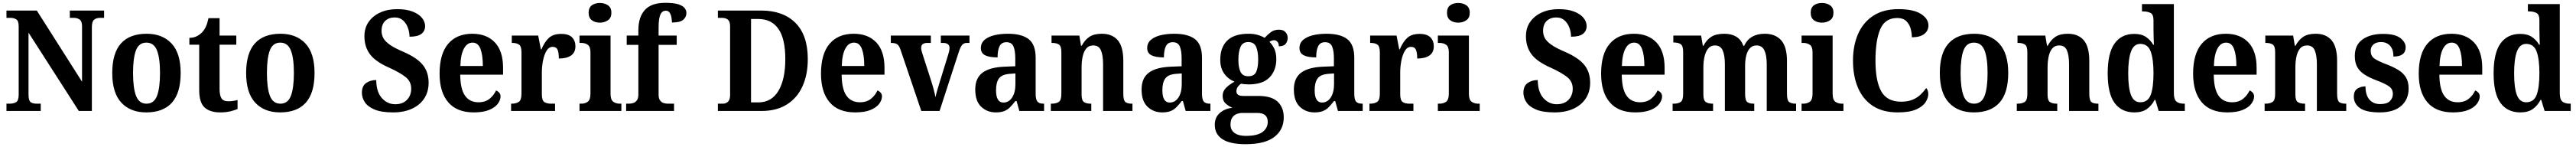

<svg xmlns="http://www.w3.org/2000/svg" viewBox="-20 -789 18335 1045"><path d="M26 0V-52H49Q77 -52 95 -63Q113 -74 113 -117V-601Q113 -641 95.5 -651.5Q78 -662 55 -662H26V-714H242L564 -208V-601Q564 -638 547 -650Q530 -662 506 -662H477V-714H721V-662H692Q666 -662 650 -649Q634 -636 634 -597V0H541L183 -557V-117Q183 -74 198 -63Q213 -52 240 -52H270V0Z M1021 10Q908 10 843.5 -59.5Q779 -129 779 -270Q779 -411 841 -480Q903 -549 1024 -549Q1136 -549 1201 -480Q1266 -411 1266 -270Q1266 -129 1204 -59.5Q1142 10 1021 10ZM1023 -52Q1076 -52 1097.5 -107.5Q1119 -163 1119 -270Q1119 -377 1097 -431.5Q1075 -486 1022 -486Q969 -486 948 -431.5Q927 -377 927 -270Q927 -163 948.5 -107.5Q970 -52 1023 -52Z M1546 10Q1475 10 1436.5 -25Q1398 -60 1398 -148V-471H1328V-520Q1360 -520 1383.5 -533Q1407 -546 1421 -562Q1435 -577 1446 -601Q1457 -625 1464 -660H1543V-536H1662V-471H1543V-157Q1543 -111 1556.5 -90Q1570 -69 1604 -69Q1622 -69 1639 -71.5Q1656 -74 1671 -78V-14Q1656 -7 1623 1.5Q1590 10 1546 10Z M1974 10Q1861 10 1796.5 -59.5Q1732 -129 1732 -270Q1732 -411 1794 -480Q1856 -549 1977 -549Q2089 -549 2154 -480Q2219 -411 2219 -270Q2219 -129 2157 -59.5Q2095 10 1974 10ZM1976 -52Q2029 -52 2050.5 -107.5Q2072 -163 2072 -270Q2072 -377 2050 -431.5Q2028 -486 1975 -486Q1922 -486 1901 -431.5Q1880 -377 1880 -270Q1880 -163 1901.5 -107.5Q1923 -52 1976 -52Z M2778 10Q2693 10 2644.5 -11Q2596 -32 2576 -64Q2556 -96 2556 -129Q2556 -178 2586.5 -199Q2617 -220 2658 -220Q2659 -135 2698.5 -91.5Q2738 -48 2793 -48Q2847 -48 2877 -79.5Q2907 -111 2907 -158Q2907 -210 2867 -241.5Q2827 -273 2750 -308Q2652 -351 2613 -404Q2574 -457 2574 -531Q2574 -591 2604.5 -634Q2635 -677 2687.5 -700.5Q2740 -724 2806 -724Q2873 -724 2917.5 -706.5Q2962 -689 2984 -661.5Q3006 -634 3006 -604Q3006 -569 2980 -548.5Q2954 -528 2895 -528Q2895 -560 2883.5 -591.5Q2872 -623 2849 -644Q2826 -665 2790 -665Q2748 -665 2722 -640.5Q2696 -616 2696 -570Q2696 -541 2709 -517.5Q2722 -494 2755.5 -470.5Q2789 -447 2853 -420Q2949 -378 2990 -327Q3031 -276 3031 -201Q3031 -137 3000 -89.5Q2969 -42 2912 -16Q2855 10 2778 10Z M3352 10Q3232 10 3170.5 -62Q3109 -134 3109 -265Q3109 -406 3170 -477.5Q3231 -549 3342 -549Q3444 -549 3502.5 -487.5Q3561 -426 3561 -307V-258H3256Q3257 -156 3290 -109Q3323 -62 3386 -62Q3434 -62 3464.5 -86.5Q3495 -111 3511 -146Q3524 -141 3533.5 -130.5Q3543 -120 3543 -103Q3543 -78 3523.5 -51.5Q3504 -25 3462 -7.5Q3420 10 3352 10ZM3417 -320Q3417 -397 3400 -441.5Q3383 -486 3344 -486Q3305 -486 3282 -443Q3259 -400 3257 -320Z M3618 0V-52H3622Q3653 -52 3672.5 -64.5Q3692 -77 3692 -124V-416Q3692 -460 3674.5 -472Q3657 -484 3626 -484H3623V-536H3811L3830 -438H3834Q3856 -491 3887 -519.5Q3918 -548 3975 -548Q4028 -548 4052 -523.5Q4076 -499 4076 -460Q4076 -416 4045 -394.5Q4014 -373 3958 -373Q3958 -414 3949 -435Q3940 -456 3914 -456Q3887 -456 3870 -427.5Q3853 -399 3845 -357Q3837 -315 3837 -274V-119Q3837 -75 3855 -63.5Q3873 -52 3901 -52H3931V0Z M4250 -628Q4216 -628 4193 -645Q4170 -662 4170 -698Q4170 -735 4193 -751.5Q4216 -768 4250 -768Q4283 -768 4307.5 -751.5Q4332 -735 4332 -698Q4332 -662 4307.5 -645Q4283 -628 4250 -628ZM4105 0V-52H4117Q4145 -52 4164 -66Q4183 -80 4183 -123V-417Q4183 -457 4164 -470.5Q4145 -484 4117 -484H4105V-536H4326V-123Q4326 -80 4345 -66Q4364 -52 4392 -52H4403V0Z M4437 0V-52H4458Q4472 -52 4487 -56.5Q4502 -61 4513 -75Q4524 -89 4524 -117V-470H4441V-536H4524V-574Q4524 -667 4570 -718Q4616 -769 4716 -769Q4776 -769 4808.5 -758.5Q4841 -748 4853.5 -731.5Q4866 -715 4866 -697Q4866 -668 4843.5 -648.5Q4821 -629 4763 -629Q4763 -645 4759.5 -665Q4756 -685 4746.5 -699Q4737 -713 4720 -713Q4693 -713 4680.5 -685Q4668 -657 4668 -592V-536H4797V-470H4668V-117Q4668 -89 4678.5 -75Q4689 -61 4704 -56.5Q4719 -52 4734 -52H4778V0Z M5090 0V-52H5125Q5148 -52 5162.5 -66.5Q5177 -81 5177 -114V-602Q5177 -637 5161 -649.5Q5145 -662 5120 -662H5090V-714H5399Q5554 -714 5642 -626.5Q5730 -539 5730 -369Q5730 -259 5692.5 -176Q5655 -93 5581.5 -46.5Q5508 0 5399 0ZM5377 -61Q5472 -61 5521 -143Q5570 -225 5570 -369Q5570 -513 5521 -583.5Q5472 -654 5378 -654H5326V-61Z M6067 10Q5947 10 5885.5 -62Q5824 -134 5824 -265Q5824 -406 5885 -477.5Q5946 -549 6057 -549Q6159 -549 6217.5 -487.5Q6276 -426 6276 -307V-258H5971Q5972 -156 6005 -109Q6038 -62 6101 -62Q6149 -62 6179.5 -86.5Q6210 -111 6226 -146Q6239 -141 6248.5 -130.5Q6258 -120 6258 -103Q6258 -78 6238.5 -51.5Q6219 -25 6177 -7.5Q6135 10 6067 10ZM6132 -320Q6132 -397 6115 -441.5Q6098 -486 6059 -486Q6020 -486 5997 -443Q5974 -400 5972 -320Z M6390 -436Q6380 -465 6366 -474.5Q6352 -484 6321 -484V-536H6606V-484H6582Q6537 -484 6537 -449Q6537 -438 6540 -427.5Q6543 -417 6546 -407L6607 -218Q6629 -150 6639 -98Q6643 -118 6651 -145.5Q6659 -173 6667 -199L6728 -396Q6733 -412 6736 -424.5Q6739 -437 6739 -450Q6739 -465 6727.5 -474.5Q6716 -484 6692 -484H6677V-536H6881V-484H6862Q6841 -484 6828.5 -469.5Q6816 -455 6802 -411L6668 0H6538Z M7068 10Q7007 10 6964.5 -30Q6922 -70 6922 -153Q6922 -234 6974 -272.5Q7026 -311 7131 -315L7207 -318V-374Q7207 -429 7194 -459Q7181 -489 7144 -489Q7109 -489 7095 -460.5Q7081 -432 7081 -381Q7021 -381 6991.5 -396.5Q6962 -412 6962 -447Q6962 -483 6988 -505.5Q7014 -528 7057.5 -538.5Q7101 -549 7155 -549Q7253 -549 7302.5 -510.5Q7352 -472 7352 -378V-123Q7352 -82 7364.5 -67Q7377 -52 7408 -52H7412V0H7236L7216 -71H7208Q7187 -44 7169 -26Q7151 -8 7127.5 1Q7104 10 7068 10ZM7122 -60Q7161 -60 7184.5 -96Q7208 -132 7208 -191V-267L7167 -264Q7112 -260 7091 -231.5Q7070 -203 7070 -148Q7070 -60 7122 -60Z M7460 0V-52H7466Q7497 -52 7516 -64Q7535 -76 7535 -121V-419Q7535 -461 7517.5 -472.5Q7500 -484 7469 -484H7465V-536H7663L7675 -464H7680Q7702 -505 7734.5 -527Q7767 -549 7823 -549Q7897 -549 7936.5 -503Q7976 -457 7976 -355V-123Q7976 -76 7990.5 -64Q8005 -52 8037 -52H8041V0H7832V-331Q7832 -395 7817 -430.5Q7802 -466 7762 -466Q7730 -466 7712 -444Q7694 -422 7686.5 -386.5Q7679 -351 7679 -310V-117Q7679 -75 7696 -63.5Q7713 -52 7744 -52H7748V0Z M8252 10Q8191 10 8148.5 -30Q8106 -70 8106 -153Q8106 -234 8158 -272.5Q8210 -311 8315 -315L8391 -318V-374Q8391 -429 8378 -459Q8365 -489 8328 -489Q8293 -489 8279 -460.5Q8265 -432 8265 -381Q8205 -381 8175.5 -396.5Q8146 -412 8146 -447Q8146 -483 8172 -505.5Q8198 -528 8241.5 -538.5Q8285 -549 8339 -549Q8437 -549 8486.5 -510.5Q8536 -472 8536 -378V-123Q8536 -82 8548.5 -67Q8561 -52 8592 -52H8596V0H8420L8400 -71H8392Q8371 -44 8353 -26Q8335 -8 8311.5 1Q8288 10 8252 10ZM8306 -60Q8345 -60 8368.5 -96Q8392 -132 8392 -191V-267L8351 -264Q8296 -260 8275 -231.5Q8254 -203 8254 -148Q8254 -60 8306 -60Z M8846 236Q8736 236 8681.5 200.5Q8627 165 8627 98Q8627 46 8662.5 14.5Q8698 -17 8753 -23Q8727 -33 8705 -52.5Q8683 -72 8683 -107Q8683 -140 8706 -163.5Q8729 -187 8768 -209Q8724 -225 8695 -264.5Q8666 -304 8666 -364Q8666 -452 8715.5 -500.5Q8765 -549 8868 -549Q8904 -549 8932 -541Q8960 -533 8982 -520Q9001 -541 9025 -559.5Q9049 -578 9084 -578Q9115 -578 9130.5 -560.5Q9146 -543 9146 -520Q9146 -496 9132 -478Q9118 -460 9083 -460Q9083 -481 9073 -492Q9063 -503 9050 -503Q9039 -503 9031 -499.5Q9023 -496 9016 -492Q9037 -472 9051 -442Q9065 -412 9065 -368Q9065 -289 9017 -239Q8969 -189 8868 -189Q8857 -189 8840 -190.5Q8823 -192 8815 -194Q8803 -188 8792 -173.5Q8781 -159 8781 -140Q8781 -107 8829 -107H8937Q9031 -107 9074.5 -66Q9118 -25 9118 45Q9118 133 9051 184.5Q8984 236 8846 236ZM8866 -247Q8908 -247 8922 -278.5Q8936 -310 8936 -365Q8936 -422 8921.5 -456Q8907 -490 8865 -490Q8825 -490 8810 -455Q8795 -420 8795 -364Q8795 -310 8810 -278.5Q8825 -247 8866 -247ZM8848 177Q8929 177 8966.5 149.5Q9004 122 9004 77Q9004 14 8930 14H8821Q8803 14 8784 21Q8765 28 8752 46Q8739 64 8739 96Q8739 135 8767.5 156Q8796 177 8848 177Z M9336 10Q9275 10 9232.5 -30Q9190 -70 9190 -153Q9190 -234 9242 -272.5Q9294 -311 9399 -315L9475 -318V-374Q9475 -429 9462 -459Q9449 -489 9412 -489Q9377 -489 9363 -460.5Q9349 -432 9349 -381Q9289 -381 9259.5 -396.5Q9230 -412 9230 -447Q9230 -483 9256 -505.5Q9282 -528 9325.5 -538.5Q9369 -549 9423 -549Q9521 -549 9570.5 -510.5Q9620 -472 9620 -378V-123Q9620 -82 9632.5 -67Q9645 -52 9676 -52H9680V0H9504L9484 -71H9476Q9455 -44 9437 -26Q9419 -8 9395.5 1Q9372 10 9336 10ZM9390 -60Q9429 -60 9452.5 -96Q9476 -132 9476 -191V-267L9435 -264Q9380 -260 9359 -231.5Q9338 -203 9338 -148Q9338 -60 9390 -60Z M9728 0V-52H9732Q9763 -52 9782.5 -64.5Q9802 -77 9802 -124V-416Q9802 -460 9784.5 -472Q9767 -484 9736 -484H9733V-536H9921L9940 -438H9944Q9966 -491 9997 -519.5Q10028 -548 10085 -548Q10138 -548 10162 -523.5Q10186 -499 10186 -460Q10186 -416 10155 -394.5Q10124 -373 10068 -373Q10068 -414 10059 -435Q10050 -456 10024 -456Q9997 -456 9980 -427.5Q9963 -399 9955 -357Q9947 -315 9947 -274V-119Q9947 -75 9965 -63.5Q9983 -52 10011 -52H10041V0Z M10360 -628Q10326 -628 10303 -645Q10280 -662 10280 -698Q10280 -735 10303 -751.5Q10326 -768 10360 -768Q10393 -768 10417.5 -751.5Q10442 -735 10442 -698Q10442 -662 10417.5 -645Q10393 -628 10360 -628ZM10215 0V-52H10227Q10255 -52 10274 -66Q10293 -80 10293 -123V-417Q10293 -457 10274 -470.5Q10255 -484 10227 -484H10215V-536H10436V-123Q10436 -80 10455 -66Q10474 -52 10502 -52H10513V0Z M11046 10Q10961 10 10912.5 -11Q10864 -32 10844 -64Q10824 -96 10824 -129Q10824 -178 10854.5 -199Q10885 -220 10926 -220Q10927 -135 10966.5 -91.5Q11006 -48 11061 -48Q11115 -48 11145 -79.5Q11175 -111 11175 -158Q11175 -210 11135 -241.5Q11095 -273 11018 -308Q10920 -351 10881 -404Q10842 -457 10842 -531Q10842 -591 10872.5 -634Q10903 -677 10955.5 -700.5Q11008 -724 11074 -724Q11141 -724 11185.5 -706.5Q11230 -689 11252 -661.5Q11274 -634 11274 -604Q11274 -569 11248 -548.5Q11222 -528 11163 -528Q11163 -560 11151.5 -591.5Q11140 -623 11117 -644Q11094 -665 11058 -665Q11016 -665 10990 -640.5Q10964 -616 10964 -570Q10964 -541 10977 -517.5Q10990 -494 11023.5 -470.5Q11057 -447 11121 -420Q11217 -378 11258 -327Q11299 -276 11299 -201Q11299 -137 11268 -89.5Q11237 -42 11180 -16Q11123 10 11046 10Z M11620 10Q11500 10 11438.5 -62Q11377 -134 11377 -265Q11377 -406 11438 -477.5Q11499 -549 11610 -549Q11712 -549 11770.5 -487.5Q11829 -426 11829 -307V-258H11524Q11525 -156 11558 -109Q11591 -62 11654 -62Q11702 -62 11732.5 -86.5Q11763 -111 11779 -146Q11792 -141 11801.5 -130.5Q11811 -120 11811 -103Q11811 -78 11791.5 -51.5Q11772 -25 11730 -7.5Q11688 10 11620 10ZM11685 -320Q11685 -397 11668 -441.5Q11651 -486 11612 -486Q11573 -486 11550 -443Q11527 -400 11525 -320Z M11886 0V-52H11894Q11925 -52 11943 -64Q11961 -76 11961 -121V-421Q11961 -464 11943 -475.5Q11925 -487 11894 -487H11891V-536H12089L12101 -464H12106Q12127 -506 12161.5 -527.5Q12196 -549 12254 -549Q12304 -549 12338.5 -528.5Q12373 -508 12390 -463H12395Q12435 -549 12542 -549Q12617 -549 12658.5 -503Q12700 -457 12700 -355V-123Q12700 -76 12715.5 -64Q12731 -52 12762 -52H12765V0H12556V-331Q12556 -395 12539.5 -430.5Q12523 -466 12483 -466Q12454 -466 12436 -446Q12418 -426 12410 -393.5Q12402 -361 12402 -322V-123Q12402 -76 12417 -64Q12432 -52 12464 -52H12467V0H12258V-331Q12258 -395 12242.5 -430.5Q12227 -466 12187 -466Q12157 -466 12139 -444Q12121 -422 12113 -386.5Q12105 -351 12105 -310V-117Q12105 -75 12122.5 -63.5Q12140 -52 12171 -52H12174V0Z M12949 -628Q12915 -628 12892 -645Q12869 -662 12869 -698Q12869 -735 12892 -751.5Q12915 -768 12949 -768Q12982 -768 13006.5 -751.5Q13031 -735 13031 -698Q13031 -662 13006.5 -645Q12982 -628 12949 -628ZM12804 0V-52H12816Q12844 -52 12863 -66Q12882 -80 12882 -123V-417Q12882 -457 12863 -470.5Q12844 -484 12816 -484H12804V-536H13025V-123Q13025 -80 13044 -66Q13063 -52 13091 -52H13102V0Z M13488 10Q13382 10 13311.5 -36Q13241 -82 13205.5 -165Q13170 -248 13170 -358Q13170 -466 13206.5 -548.5Q13243 -631 13315 -677.5Q13387 -724 13493 -724Q13600 -724 13653.5 -690Q13707 -656 13707 -608Q13707 -571 13677 -547.5Q13647 -524 13589 -524Q13589 -556 13579.5 -588Q13570 -620 13547.5 -640.5Q13525 -661 13485 -661Q13398 -661 13364 -581.5Q13330 -502 13330 -358Q13330 -212 13371.5 -139Q13413 -66 13513 -66Q13561 -66 13595 -80.5Q13629 -95 13652 -117.5Q13675 -140 13691 -163Q13698 -157 13702 -145Q13706 -133 13706 -121Q13706 -93 13686.5 -62.5Q13667 -32 13619.5 -11Q13572 10 13488 10Z M14030 10Q13917 10 13852.5 -59.5Q13788 -129 13788 -270Q13788 -411 13850 -480Q13912 -549 14033 -549Q14145 -549 14210 -480Q14275 -411 14275 -270Q14275 -129 14213 -59.5Q14151 10 14030 10ZM14032 -52Q14085 -52 14106.5 -107.5Q14128 -163 14128 -270Q14128 -377 14106 -431.5Q14084 -486 14031 -486Q13978 -486 13957 -431.5Q13936 -377 13936 -270Q13936 -163 13957.5 -107.5Q13979 -52 14032 -52Z M14336 0V-52H14342Q14373 -52 14392 -64Q14411 -76 14411 -121V-419Q14411 -461 14393.5 -472.5Q14376 -484 14345 -484H14341V-536H14539L14551 -464H14556Q14578 -505 14610.5 -527Q14643 -549 14699 -549Q14773 -549 14812.5 -503Q14852 -457 14852 -355V-123Q14852 -76 14866.5 -64Q14881 -52 14913 -52H14917V0H14708V-331Q14708 -395 14693 -430.5Q14678 -466 14638 -466Q14606 -466 14588 -444Q14570 -422 14562.5 -386.5Q14555 -351 14555 -310V-117Q14555 -75 14572 -63.5Q14589 -52 14620 -52H14624V0Z M15173 10Q15082 10 15032.5 -56.5Q14983 -123 14983 -267Q14983 -412 15032 -480Q15081 -548 15172 -548Q15224 -548 15256 -526Q15288 -504 15307 -471H15312Q15311 -494 15310 -524Q15309 -554 15309 -582V-645Q15309 -687 15287 -697.5Q15265 -708 15234 -708H15227V-760H15454V-128Q15454 -82 15472.5 -67Q15491 -52 15525 -52H15532V0H15346L15322 -79H15317Q15296 -38 15262 -14Q15228 10 15173 10ZM15215 -62Q15269 -62 15289 -114Q15309 -166 15309 -269Q15309 -369 15289 -423Q15269 -477 15215 -477Q15169 -477 15149 -423Q15129 -369 15129 -268Q15129 -164 15149 -113Q15169 -62 15215 -62Z M15834 10Q15714 10 15652.5 -62Q15591 -134 15591 -265Q15591 -406 15652 -477.5Q15713 -549 15824 -549Q15926 -549 15984.5 -487.5Q16043 -426 16043 -307V-258H15738Q15739 -156 15772 -109Q15805 -62 15868 -62Q15916 -62 15946.5 -86.5Q15977 -111 15993 -146Q16006 -141 16015.5 -130.5Q16025 -120 16025 -103Q16025 -78 16005.5 -51.5Q15986 -25 15944 -7.5Q15902 10 15834 10ZM15899 -320Q15899 -397 15882 -441.5Q15865 -486 15826 -486Q15787 -486 15764 -443Q15741 -400 15739 -320Z M16100 0V-52H16106Q16137 -52 16156 -64Q16175 -76 16175 -121V-419Q16175 -461 16157.5 -472.5Q16140 -484 16109 -484H16105V-536H16303L16315 -464H16320Q16342 -505 16374.5 -527Q16407 -549 16463 -549Q16537 -549 16576.5 -503Q16616 -457 16616 -355V-123Q16616 -76 16630.5 -64Q16645 -52 16677 -52H16681V0H16472V-331Q16472 -395 16457 -430.5Q16442 -466 16402 -466Q16370 -466 16352 -444Q16334 -422 16326.5 -386.5Q16319 -351 16319 -310V-117Q16319 -75 16336 -63.5Q16353 -52 16384 -52H16388V0Z M16920 10Q16821 10 16778 -21Q16735 -52 16735 -102Q16735 -143 16760.5 -159Q16786 -175 16818 -175Q16818 -114 16845.5 -81.5Q16873 -49 16923 -49Q16970 -49 16991.5 -70Q17013 -91 17013 -122Q17013 -154 16987.5 -173.5Q16962 -193 16901 -216Q16847 -236 16812 -258.5Q16777 -281 16759.5 -312Q16742 -343 16742 -391Q16742 -470 16797.5 -509Q16853 -548 16943 -548Q17028 -548 17066 -518.5Q17104 -489 17104 -453Q17104 -387 17017 -387Q17017 -437 16993 -463.5Q16969 -490 16929 -490Q16894 -490 16874.5 -473Q16855 -456 16855 -427Q16855 -393 16879 -374.5Q16903 -356 16967 -332Q17017 -313 17052 -291.5Q17087 -270 17106 -239Q17125 -208 17125 -160Q17125 -82 17072 -36Q17019 10 16920 10Z M17440 10Q17320 10 17258.5 -62Q17197 -134 17197 -265Q17197 -406 17258 -477.5Q17319 -549 17430 -549Q17532 -549 17590.5 -487.5Q17649 -426 17649 -307V-258H17344Q17345 -156 17378 -109Q17411 -62 17474 -62Q17522 -62 17552.5 -86.5Q17583 -111 17599 -146Q17612 -141 17621.5 -130.5Q17631 -120 17631 -103Q17631 -78 17611.5 -51.5Q17592 -25 17550 -7.5Q17508 10 17440 10ZM17505 -320Q17505 -397 17488 -441.5Q17471 -486 17432 -486Q17393 -486 17370 -443Q17347 -400 17345 -320Z M17920 10Q17829 10 17779.5 -56.5Q17730 -123 17730 -267Q17730 -412 17779 -480Q17828 -548 17919 -548Q17971 -548 18003 -526Q18035 -504 18054 -471H18059Q18058 -494 18057 -524Q18056 -554 18056 -582V-645Q18056 -687 18034 -697.5Q18012 -708 17981 -708H17974V-760H18201V-128Q18201 -82 18219.5 -67Q18238 -52 18272 -52H18279V0H18093L18069 -79H18064Q18043 -38 18009 -14Q17975 10 17920 10ZM17962 -62Q18016 -62 18036 -114Q18056 -166 18056 -269Q18056 -369 18036 -423Q18016 -477 17962 -477Q17916 -477 17896 -423Q17876 -369 17876 -268Q17876 -164 17896 -113Q17916 -62 17962 -62Z"/></svg>

Font: Noto Serif Devanagari SemiCondensed
Style: Bold
Weight: 700
Width: 4
Designer: Universal Thirst, Indian Type Foundry and the Monotype Design Team
Foundry: Monotype Imaging Inc.
Version: Version 2.004; ttfautohint (v1.8.4.7-5d5b)